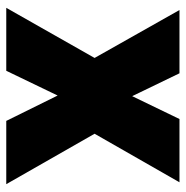

<svg xmlns="http://www.w3.org/2000/svg" viewBox="-10 -583 593 613"><g transform="rotate(90 286.5 -276.5)"><path d="M165 -282 12 -553H214L287 -402L360 -553H562L407 -282L568 0H366L285 -164L206 0H5Z"/></g></svg>

Font: Noto Sans Gurmukhi SemiCondensed Black
Style: Regular
Weight: 900
Width: 4
Designer: Jelle Bosma - Monotype Design Team
Foundry: Monotype Imaging Inc.
Version: Version 2.004; ttfautohint (v1.8.4.7-5d5b)